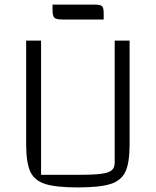

<svg xmlns="http://www.w3.org/2000/svg" viewBox="-20 -802 679 837"><path d="M94 -173V-625H159V-40H325Q390 -40 422.5 -44.5Q455 -49 467.5 -60Q480 -71 480 -93V-625H545V-173Q545 -93 527 -54Q509 -15 462 0Q415 15 320 15Q224 15 177 0Q130 -15 112 -54Q94 -93 94 -173ZM209 -757V-782H391Q419 -782 425.5 -774.5Q432 -767 432 -744V-717H251Q224 -717 216.5 -725.5Q209 -734 209 -757Z"/></svg>

Font: Changa ExtraLight
Style: Regular
Weight: 275
Designer: Eduardo Rodriguez Tunni
Foundry: Eduardo Rodriguez Tunni
Version: Version 2.002; ttfautohint (v1.5) -l 8 -r 50 -G 200 -x 14 -H